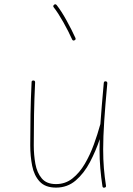

<svg xmlns="http://www.w3.org/2000/svg" viewBox="-20 -876 629 905"><path d="M485.8 -483.4Q476.1 -378.9 471.2 -304.7Q466.3 -230.5 466.3 -172.4Q466.3 -124 469.7 -83.3Q473.1 -42.5 479.5 -1Q481 6.3 473.1 8.3Q463.9 10.3 462.9 2Q456.5 -40 452.9 -81.8Q449.2 -123.5 449.2 -172.4Q449.2 -195.3 450.2 -220.2Q431.6 -164.6 404.1 -112.1Q376.5 -59.6 337.2 -25.6Q297.9 8.3 244.1 8.3Q193.4 8.3 167 -20.3Q140.6 -48.8 131.6 -94.5Q122.6 -140.1 122.6 -190.9Q122.6 -265.1 123.8 -336.4Q125 -407.7 128.9 -488.8Q128.9 -496.6 137.2 -496.6Q145.5 -496.6 145.5 -487.8Q141.6 -406.7 140.4 -335.9Q139.2 -265.1 139.2 -190.9Q139.2 -146 146.7 -104Q154.3 -62 176.8 -35.2Q199.2 -8.3 244.1 -8.3Q288.1 -8.3 321.5 -34.9Q355 -61.5 379.9 -104Q404.8 -146.5 422.6 -195.6Q440.4 -244.6 452.6 -289.6L453.1 -291Q456.1 -332 460 -380.1Q463.9 -428.2 469.2 -485.4Q470.2 -493.7 478.5 -492.7Q486.3 -491.7 485.8 -483.4ZM234.9 -853.5Q241.2 -858.9 247.1 -852.1Q269.5 -823.7 293.9 -779.3Q318.4 -734.9 335.4 -697.3Q338.9 -689.5 331.1 -686Q323.2 -682.6 319.8 -690.4Q303.2 -727.5 278.8 -771Q254.4 -814.5 233.4 -841.3Q228 -847.7 234.9 -853.5Z"/></svg>

Font: Mikhak-DS2-FD Thin
Style: Regular
Weight: 100
Designer: Amin Abedi
Version: Version 3.2